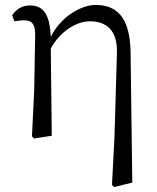

<svg xmlns="http://www.w3.org/2000/svg" viewBox="-20 -548 634 775"><path d="M507 -341C504 -482 448 -528 366 -528C308 -528 225 -481 185 -399C181 -492 154 -526 101 -526C66 -526 46 -509 29 -487L38 -462C51 -464 64 -466 77 -466C111 -466 122 -448 122 -408L118 -182L109 2L117 11L189 0L185 -352C219 -416 284 -462 343 -462C411 -462 455 -424 452 -333L442 7L432 198L440 207L514 189Z"/></svg>

Font: Source Han Serif
Style: Regular
Weight: 400
Designer: Ryoko NISHIZUKA 西塚涼子 (kana & ideographs); Frank Grießhammer (Latin, Greek & Cyrillic); Wenlong ZHANG 张文龙 (bopomofo); San
Foundry: Adobe Systems Incorporated
Version: Version 1.001;PS 1.001;hotconv 16.6.54;makeotf.lib2.5.65590